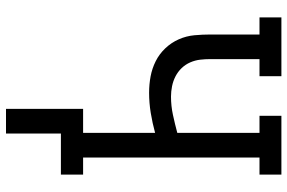

<svg xmlns="http://www.w3.org/2000/svg" viewBox="-179 -596 958 640"><g transform="rotate(90 300.0 -276.0)"><path d="M343 183V-74H423V-314Q390 -305 356.5 -299.5Q323 -294 289 -294Q261 -294 234.5 -299Q208 -304 184 -316Q160 -328 141 -348Q122 -368 111 -393Q100 -418 97.5 -445Q95 -472 95 -499V-662H38V-735H234V-662H177V-499Q177 -481 179 -464Q181 -447 188 -431Q195 -415 207 -402.5Q219 -390 234.5 -382Q250 -374 267.5 -370.5Q285 -367 302 -367Q333 -367 363 -373.5Q393 -380 423 -388V-662H366V-735H562V-662H505V-74H562V0H425V183Z"/></g></svg>

Font: Iosevka Plex Etoile
Style: Regular
Weight: 400
Designer: Belleve Invis
Foundry: Belleve Invis
Version: Version 25.1.1; ttfautohint (v1.8.4)